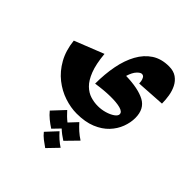

<svg xmlns="http://www.w3.org/2000/svg" viewBox="-280 -581 1401 1401"><g transform="rotate(45 420.0 119.5)"><path d="M352 60Q352 -39 368.5 -124.5Q385 -210 420.5 -274.5Q456 -339 511 -375Q566 -411 644 -411Q692 -411 722.5 -389.5Q753 -368 770 -334Q787 -300 793.5 -260Q800 -220 800 -182L579 -168Q579 -176 576.5 -191Q574 -206 566.5 -219Q559 -232 543 -232Q529 -232 508 -210Q487 -188 472 -140Q599 -137 668 -100.5Q737 -64 737 30Q737 77 718.5 126.5Q700 176 661 217.5Q622 259 560 284.5Q498 310 411 310Q350 310 285 288.5Q220 267 163.5 222.5Q107 178 68.5 109.5Q30 41 20 -52L247 -142Q256 -44 279.5 16Q303 76 335.5 107.5Q368 139 405.5 150.5Q443 162 481 162Q519 162 554.5 151.5Q590 141 613.5 124.5Q637 108 637 91Q637 67 598 56.5Q559 46 494.5 47Q430 48 352 60ZM358 519Q330 501 303.5 479.5Q277 458 257 433L344 340Q360 358 376 373.5Q392 389 410 403L469 340Q492 366 516 387.5Q540 409 571 429L483 519Q464 507 446 493.5Q428 480 411 464ZM427 650Q402 633 377.5 614Q353 595 336 573L414 489Q435 513 456.5 532Q478 551 505 569Z"/></g></svg>

Font: Marhey ExtraBold
Style: Regular
Weight: 800
Designer: Nur Syamsi & Bustanul Arifin
Foundry: Namelatype
Version: Version 1.000; ttfautohint (v1.8.4.7-5d5b)